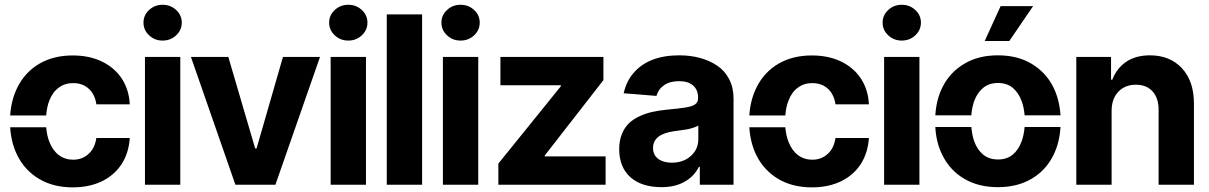

<svg xmlns="http://www.w3.org/2000/svg" viewBox="-20 -789 5164 820"><path d="M290.5 11.2Q207.5 11.2 147 -24.9Q86.4 -61 54.7 -124Q27.8 -176.8 23.4 -245.6H177.2Q180.2 -209.5 190.9 -183.1Q205.1 -146.5 231.4 -126.5Q257.8 -106.9 292.5 -106.9Q331.1 -106.9 358.4 -131.8Q384.8 -155.3 391.6 -199.7H534.2Q530.3 -137.7 500.5 -89.8Q469.7 -42 417 -15.6Q362.3 11.2 290.5 11.2ZM23.4 -295.9Q27.8 -363.3 55.2 -417.5Q87.4 -481 147.5 -516.6Q208.5 -552.2 290.5 -552.2Q360.8 -552.2 415 -526.4Q469.2 -500 500 -453.6Q531.2 -405.8 534.2 -343.3H391.6Q388.2 -369.6 375 -391.1Q362.8 -410.6 341.3 -422.9Q319.8 -434.1 292.5 -434.1Q256.8 -434.1 231.4 -415Q205.1 -396.5 190.9 -359.9Q180.2 -333.5 177.2 -295.9Z M750 0H599.1V-545.9H750ZM674.3 -615.7Q640.6 -615.7 616.7 -638.2Q592.8 -660.6 592.8 -692.4Q592.8 -724.1 616.7 -746.3Q640.6 -768.6 674.3 -768.6Q708.5 -768.6 732.4 -746.3Q756.3 -724.1 756.3 -692.4Q756.3 -660.6 732.4 -638.2Q708.5 -615.7 674.3 -615.7Z M1188.5 -545.9H1346.7L1156.2 0H985.4L795.4 -545.9H955.1L1069.8 -154.8H1075.7Z M1543 0H1392.1V-545.9H1543ZM1467.3 -615.7Q1433.6 -615.7 1409.7 -638.2Q1385.7 -660.6 1385.7 -692.4Q1385.7 -724.1 1409.7 -746.3Q1433.6 -768.6 1467.3 -768.6Q1501.5 -768.6 1525.4 -746.3Q1549.3 -724.1 1549.3 -692.4Q1549.3 -660.6 1525.4 -638.2Q1501.5 -615.7 1467.3 -615.7Z M1631.8 -727.5H1782.7V0H1631.8Z M2022.5 0H1871.6V-545.9H2022.5ZM1946.8 -615.7Q1913.1 -615.7 1889.2 -638.2Q1865.2 -660.6 1865.2 -692.4Q1865.2 -724.1 1889.2 -746.3Q1913.1 -768.6 1946.8 -768.6Q1981 -768.6 2004.9 -746.3Q2028.8 -724.1 2028.8 -692.4Q2028.8 -660.6 2004.9 -638.2Q1981 -615.7 1946.8 -615.7Z M2566.4 0H2108.4V-90.3L2375.5 -420.9V-424.8H2117.2V-545.9H2557.1V-446.8L2306.6 -125V-121.1H2566.4Z M2805.7 10.3Q2719.7 10.3 2672.1 -32.5Q2624.5 -75.2 2624.5 -152.3Q2624.5 -187.5 2635.5 -215.3Q2646.5 -243.2 2664.8 -261.2Q2683.1 -279.3 2710.2 -292Q2737.3 -304.7 2765.9 -311Q2794.4 -317.4 2829.6 -320.8Q2877.4 -325.2 2905.8 -329.6Q2935.1 -334 2948.2 -343Q2961.4 -352.1 2961.4 -369.1V-371.6Q2961.4 -405.3 2940.2 -423.8Q2918.9 -442.4 2880.4 -442.4Q2841.3 -442.4 2816.4 -425.3Q2791.5 -408.2 2783.7 -379.4L2643.6 -390.6Q2654.8 -441.4 2685.5 -477.1Q2750.5 -552.7 2881.3 -552.7Q2928.2 -552.7 2969 -541.7Q3009.8 -530.8 3042.5 -509Q3075.2 -487.3 3094 -451.2Q3112.8 -415 3112.8 -368.2V0H2968.8V-76.2H2964.8Q2944.3 -35.6 2903.6 -12.7Q2862.8 10.3 2805.7 10.3ZM2849.1 -94.2Q2898.4 -94.2 2930.4 -122.8Q2962.4 -151.4 2962.4 -194.8V-252.9Q2953.1 -247.1 2938.5 -242.7Q2923.8 -238.3 2912.8 -236.3Q2901.9 -234.4 2882.6 -231.9Q2863.3 -229.5 2857.9 -228.5Q2769 -215.8 2769 -157.2Q2769 -127 2791 -110.6Q2813 -94.2 2849.1 -94.2Z M3447.3 11.2Q3364.3 11.2 3303.7 -24.9Q3243.2 -61 3211.4 -124Q3184.6 -176.8 3180.2 -245.6H3334Q3336.9 -209.5 3347.7 -183.1Q3361.8 -146.5 3388.2 -126.5Q3414.6 -106.9 3449.2 -106.9Q3487.8 -106.9 3515.1 -131.8Q3541.5 -155.3 3548.3 -199.7H3690.9Q3687 -137.7 3657.2 -89.8Q3626.5 -42 3573.7 -15.6Q3519 11.2 3447.3 11.2ZM3180.2 -295.9Q3184.6 -363.3 3211.9 -417.5Q3244.1 -481 3304.2 -516.6Q3365.2 -552.2 3447.3 -552.2Q3517.6 -552.2 3571.8 -526.4Q3626 -500 3656.7 -453.6Q3688 -405.8 3690.9 -343.3H3548.3Q3544.9 -369.6 3531.7 -391.1Q3519.5 -410.6 3498 -422.9Q3476.6 -434.1 3449.2 -434.1Q3413.6 -434.1 3388.2 -415Q3361.8 -396.5 3347.7 -359.9Q3336.9 -333.5 3334 -295.9Z M3906.7 0H3755.9V-545.9H3906.7ZM3831.1 -615.7Q3797.4 -615.7 3773.4 -638.2Q3749.5 -660.6 3749.5 -692.4Q3749.5 -724.1 3773.4 -746.3Q3797.4 -768.6 3831.1 -768.6Q3865.2 -768.6 3889.2 -746.3Q3913.1 -724.1 3913.1 -692.4Q3913.1 -660.6 3889.2 -638.2Q3865.2 -615.7 3831.1 -615.7Z M4241.7 10.3Q4159.2 10.3 4099.1 -24.9Q4039.1 -59.6 4006.3 -123.5Q3978 -178.2 3974.6 -246.6H4128.4Q4131.3 -213.9 4140.1 -187Q4153.3 -149.9 4178.7 -128.9Q4204.1 -107.9 4242.7 -107.9Q4280.3 -107.9 4305.7 -128.9Q4330.6 -149.9 4343.8 -187Q4353 -212.9 4356 -246.6H4509.3Q4504.9 -176.8 4477.5 -123.5Q4445.3 -60.1 4384.8 -24.9Q4324.7 10.3 4241.7 10.3ZM3974.6 -296.4Q3979 -366.7 4006.3 -418.9Q4038.6 -481.9 4099.1 -517.1Q4158.7 -552.7 4241.7 -552.7Q4325.2 -552.7 4384.8 -517.1Q4445.3 -481.4 4477.5 -418.9Q4504.9 -364.7 4509.3 -296.4H4356Q4353 -330.6 4343.8 -356Q4330.6 -392.1 4305.7 -413.6Q4280.3 -434.6 4242.7 -434.6Q4204.1 -434.6 4178.7 -413.6Q4153.3 -392.6 4140.1 -356Q4130.4 -327.1 4128.4 -296.4ZM4185.5 -613.8 4253.4 -762.7H4392.1L4290.5 -613.8Z M4727.5 -315.4V0H4576.7V-545.9H4725.1V-448.7H4730.5Q4749.5 -498 4790.3 -525.4Q4831.1 -552.7 4891.1 -552.7Q4976.6 -552.7 5027.8 -497.6Q5079.1 -442.4 5079.1 -347.2V0H4928.2V-320.3Q4928.2 -370.1 4902.3 -398.7Q4876.5 -427.2 4831.1 -427.2Q4784.7 -427.2 4756.1 -397Q4727.5 -366.7 4727.5 -315.4Z"/></svg>

Font: Inter Tight Stencil
Style: Bold
Weight: 700
Designer: Rasmus Andersson
Foundry: rsms
Version: Version 3.004;Glyphs 3.1.2 (3151)